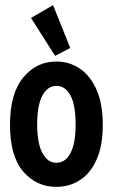

<svg xmlns="http://www.w3.org/2000/svg" viewBox="-20 -719 440 749"><path d="M200 10Q122 10 70.5 -50Q19 -110 19 -232Q19 -354 70.5 -416.5Q122 -479 200 -479Q251 -479 292 -451Q333 -423 357 -368Q381 -313 381 -232Q381 -151 357 -97Q333 -43 292 -16.5Q251 10 200 10ZM200 -84Q235 -84 255 -122Q275 -160 275 -233Q275 -309 255 -346.5Q235 -384 200 -384Q166 -384 145.5 -346.5Q125 -309 125 -233Q125 -160 145.5 -122Q166 -84 200 -84ZM195 -501 101 -649 187 -699 254 -532Z"/></svg>

Font: Inconsolata Condensed ExtraBold
Style: Regular
Weight: 800
Width: 3
Monospace: yes
Designer: Raph Levien, Cyreal, Brenton Simpson
Foundry: Raph Levien, Cyreal, Google
Version: Version 3.001; ttfautohint (v1.8.2.53-6de2)